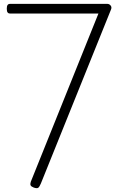

<svg xmlns="http://www.w3.org/2000/svg" viewBox="-20 -957 616 991"><path d="M154 11Q141 6 138 -0.5Q135 -7 139 -19L488 -887H32Q24 -887 19.5 -892.5Q15 -898 15 -912Q15 -925 19 -931Q23 -937 32 -937H534Q544 -937 551 -928.5Q558 -920 553 -908L191 -10Q184 7 177.5 12Q171 17 154 11Z"/></svg>

Font: Playwrite US Modern ExtraLight
Style: Regular
Weight: 250
Designer: Veronika Burian, José Scaglione
Foundry: TypeTogether
Version: Version 1.003